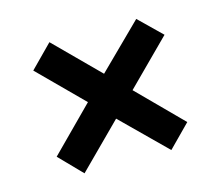

<svg xmlns="http://www.w3.org/2000/svg" viewBox="-72 -667 725 628"><g transform="rotate(-15 290.5 -353.0)"><path d="M436 -575 288 -429 142 -575 67 -499 213 -353 68 -207 142 -131 288 -277 436 -131 510 -206 364 -353 512 -501Z"/></g></svg>

Font: Noto Sans Canadian Aboriginal
Style: Bold
Weight: 700
Designer: Monotype Design Team, Typotheque's Kevin King
Foundry: Monotype Imaging Inc.
Version: Version 2.004